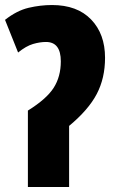

<svg xmlns="http://www.w3.org/2000/svg" viewBox="-21 -744 466 764"><path d="M-1 -665 51 -535Q83 -561 110.5 -569Q138 -577 162 -577Q221 -577 221 -500Q221 -439 192.5 -394.5Q164 -350 90 -304V0H254V-243Q331 -307 364 -370Q397 -433 397 -514Q397 -609 341.5 -666.5Q286 -724 186 -724Q140 -724 93 -713Q46 -702 -1 -665Z"/></svg>

Font: Noto Sans Display Condensed Black
Style: Regular
Weight: 900
Width: 3
Designer: Monotype Design team
Foundry: Monotype Imaging Inc.
Version: 1.000